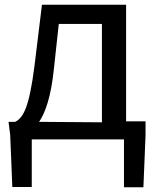

<svg xmlns="http://www.w3.org/2000/svg" viewBox="-20 -561 663 810"><path d="M23 8 32 228H114V27H503V229H585L594 10V-49H512V-541H157L126 -287C103 -103 77 -64 44 -47H16ZM145 -47C172 -87 195 -154 207 -267L228 -460H410V-45Z"/></svg>

Font: GenEiGothic-pro-Regular
Style: Regular
Weight: 400
Designer: Ryoko NISHIZUKA (kana & ideographs); Paul D. Hunt (Latin, Greek & Cyrillic); Wenlong ZHANG (bopomofo); Sandoll Communica
Foundry: Adobe Systems Incorporated; o_tamon
Version: Version 1.000.140830